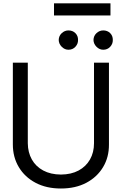

<svg xmlns="http://www.w3.org/2000/svg" viewBox="-20 -1083 708 1116"><path d="M526.4 -718.8H613.3V-243.2Q613.8 -169.4 579.1 -111.6Q544.4 -53.7 481.7 -20.5Q418.9 12.7 334 12.7Q249.5 12.7 186.8 -20.5Q124 -53.7 89.4 -111.6Q54.7 -169.4 54.7 -243.2V-718.8H141.6V-250Q142.1 -197.3 165 -156.2Q188 -115.2 231.2 -92Q274.4 -68.8 334 -68.4Q394 -68.8 437 -92Q480 -115.2 503.2 -156.2Q526.4 -197.3 526.4 -250ZM377.9 -793.9Q356 -793.9 338.9 -811Q321.8 -828.1 321.3 -850.6Q321.8 -874.5 338.9 -890.4Q356 -906.2 377.9 -906.2Q402.3 -906.2 418.2 -890.4Q434.1 -874.5 433.6 -850.6Q434.1 -828.1 418.2 -811Q402.3 -793.9 377.9 -793.9ZM580.1 -793.9Q558.1 -793.9 541 -811Q523.9 -828.1 523.4 -850.6Q523.9 -874.5 541 -890.4Q558.1 -906.2 580.1 -906.2Q604.5 -906.2 620.4 -890.4Q636.2 -874.5 635.7 -850.6Q636.2 -828.1 620.4 -811Q604.5 -793.9 580.1 -793.9ZM622.1 -1063.5V-993.2H293.9V-1063.5Z"/></svg>

Font: Inter Display V
Style: Regular
Weight: 400
Designer: Rasmus Andersson
Foundry: rsms
Version: Version 3.015;git-src